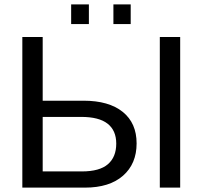

<svg xmlns="http://www.w3.org/2000/svg" viewBox="-20 -857 925 877"><path d="M604 -202Q604 -109 542 -54.5Q480 0 368 0H82V-688H175V-397H362Q477 -397 540.5 -346Q604 -295 604 -202ZM511 -201Q511 -261 471.5 -292Q432 -323 351 -323H175V-74H354Q435 -74 473 -107Q511 -140 511 -201ZM710 0V-688H803V0ZM498 -747V-837H577V-747ZM305 -747V-837H386V-747Z"/></svg>

Font: Libra Sans
Style: Regular
Weight: 400
Foundry: Context Ltd
Version: Version 1.000; ttfautohint (v1.3)